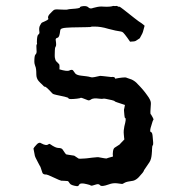

<svg xmlns="http://www.w3.org/2000/svg" viewBox="-20 -637 640 658"><path d="M294.9 -608.4C290 -607.4 286.1 -608.4 282.2 -612.3C278.3 -616.2 270.5 -617.2 259.8 -615.2C255.9 -614.3 253.9 -613.3 253.9 -611.3C253.9 -609.4 244.1 -607.4 225.6 -606.4C217.8 -605.5 213.9 -605.5 211.9 -604.5C210 -603.5 199.2 -603.5 182.6 -604.5C171.9 -605.5 166 -604.5 163.1 -601.6C161.1 -599.6 156.2 -595.7 149.4 -587.9C144.5 -582 143.6 -577.1 145.5 -573.2C147.5 -570.3 139.6 -566.4 124 -559.6C121.1 -557.6 120.1 -554.7 117.2 -549.8C114.3 -544.9 113.3 -538.1 115.2 -526.4C115.2 -522.5 114.3 -520.5 111.3 -518.6C108.4 -516.6 106.4 -507.8 106.4 -492.2C107.4 -487.3 107.4 -485.4 105.5 -484.4C104.5 -483.4 104.5 -475.6 105.5 -459C105.5 -456.1 104.5 -453.1 101.6 -450.2C98.6 -447.3 97.7 -438.5 97.7 -424.8C97.7 -420.9 98.6 -417 100.6 -411.1C103.5 -405.3 104.5 -395.5 104.5 -381.8C104.5 -373 107.4 -365.2 112.3 -359.4C117.2 -353.5 121.1 -350.6 124 -347.7C128.9 -342.8 131.8 -338.9 133.8 -339.8C135.7 -340.8 143.6 -334 156.2 -320.3L161.1 -315.4C164.1 -313.5 177.7 -310.5 201.2 -305.7C210 -303.7 214.8 -301.8 214.8 -299.8C215.8 -296.9 225.6 -296.9 243.2 -298.8C252 -299.8 255.9 -300.8 256.8 -301.8C257.8 -302.7 265.6 -299.8 280.3 -293.9C283.2 -292 288.1 -293 293 -296.9C297.9 -299.8 306.6 -300.8 320.3 -298.8C328.1 -297.9 332 -297.9 334 -298.8C335.9 -299.8 345.7 -297.9 363.3 -293.9C370.1 -292 373 -291 373 -290C372.1 -289.1 383.8 -285.2 408.2 -277.3L405.3 -262.7C404.3 -261.7 405.3 -255.9 406.2 -243.2C407.2 -236.3 407.2 -232.4 409.2 -232.4C412.1 -231.4 411.1 -222.7 406.2 -204.1C404.3 -195.3 403.3 -185.5 404.3 -176.8C405.3 -168 405.3 -162.1 406.2 -159.2C395.5 -148.4 390.6 -142.6 389.6 -141.6L373 -130.9C370.1 -128.9 368.2 -125 367.2 -118.2C366.2 -111.3 366.2 -105.5 367.2 -100.6C353.5 -96.7 345.7 -94.7 344.7 -93.8C343.8 -93.8 335 -94.7 320.3 -97.7C318.4 -98.6 310.5 -98.6 295.9 -96.7C281.2 -94.7 272.5 -93.8 269.5 -93.8C256.8 -92.8 250 -92.8 249 -93.8L234.4 -103.5C216.8 -106.4 207 -107.4 206.1 -108.4C205.1 -109.4 201.2 -114.3 194.3 -125C192.4 -127.9 187.5 -129.9 180.7 -129.9C173.8 -129.9 165 -133.8 152.3 -142.6C150.4 -144.5 148.4 -144.5 144.5 -141.6C140.6 -138.7 132.8 -139.6 122.1 -145.5C117.2 -149.4 111.3 -148.4 105.5 -141.6C98.6 -134.8 95.7 -129.9 94.7 -127.9L99.6 -102.5C99.6 -101.6 102.5 -94.7 109.4 -82C114.3 -73.2 116.2 -68.4 117.2 -67.4C118.2 -67.4 120.1 -60.5 125 -45.9C126 -42 129.9 -39.1 134.8 -39.1C139.6 -40 150.4 -35.2 167 -27.3C178.7 -21.5 186.5 -18.6 190.4 -17.6C194.3 -17.6 200.2 -17.6 210.9 -16.6C213.9 -16.6 215.8 -13.7 218.8 -8.8C221.7 -3.9 229.5 -1 243.2 1H245.1C248 1 250 -1 252 -4.9C253.9 -8.8 262.7 -9.8 277.3 -5.9C285.2 -3.9 290 -2.9 291 -1C293 0 298.8 -1 309.6 -4.9C315.4 -6.8 320.3 -5.9 323.2 -2C326.2 2 335.9 1 352.5 -4.9C362.3 -8.8 372.1 -9.8 380.9 -8.8C389.6 -7.8 394.5 -6.8 396.5 -6.8C399.4 -5.9 402.3 -7.8 407.2 -10.7C412.1 -13.7 421.9 -15.6 436.5 -17.6C443.4 -19.5 449.2 -23.4 455.1 -29.3C460.9 -36.1 465.8 -41 468.8 -44.9C472.7 -49.8 473.6 -52.7 473.6 -53.7C474.6 -54.7 480.5 -63.5 492.2 -81.1C497.1 -88.9 499 -97.7 500 -108.4C501 -118.2 501 -123 501 -125C501 -132.8 502 -137.7 503.9 -139.6C505.9 -141.6 504.9 -152.3 502.9 -171.9C502 -178.7 501 -183.6 497.1 -184.6C493.2 -185.5 494.1 -193.4 499 -208C502 -218.8 503.9 -224.6 505.9 -226.6C506.8 -228.5 503.9 -234.4 498 -244.1L496.1 -246.1C495.1 -247.1 495.1 -258.8 497.1 -281.2C498 -289.1 493.2 -298.8 484.4 -310.5C475.6 -323.2 464.8 -335.9 452.1 -348.6C446.3 -355.5 439.5 -360.4 431.6 -364.3C423.8 -367.2 418 -369.1 415 -370.1C412.1 -372.1 406.2 -372.1 398.4 -371.1C390.6 -370.1 381.8 -369.1 374 -367.2C375 -366.2 375 -367.2 374 -370.1C372.1 -373 368.2 -374 361.3 -373C336.9 -376 324.2 -377 323.2 -377C322.3 -377 317.4 -376 304.7 -373C300.8 -372.1 294.9 -371.1 289.1 -373C283.2 -375 272.5 -376 256.8 -377.9C249 -378.9 242.2 -380.9 238.3 -384.8C235.4 -388.7 233.4 -391.6 230.5 -395.5C228.5 -398.4 223.6 -398.4 217.8 -395.5C211.9 -392.6 200.2 -394.5 183.6 -399.4C184.6 -410.2 183.6 -416 182.6 -417L172.9 -426.8C170.9 -428.7 168.9 -433.6 168 -439.5C167 -446.3 168 -454.1 168 -464.8C168 -470.7 168.9 -474.6 170.9 -477.5C172.9 -480.5 172.9 -487.3 170.9 -500C169.9 -503.9 172.9 -506.8 177.7 -507.8C182.6 -509.8 184.6 -517.6 186.5 -533.2C187.5 -539.1 194.3 -541 207 -542L225.6 -543C269.5 -543.9 292 -543.9 292 -544.9C292 -545.9 296.9 -545.9 304.7 -545.9C317.4 -545.9 333 -543.9 351.6 -538.1C370.1 -533.2 383.8 -530.3 392.6 -529.3C394.5 -529.3 396.5 -528.3 399.4 -527.3C402.3 -526.4 411.1 -515.6 425.8 -494.1C437.5 -495.1 442.4 -495.1 442.4 -496.1C443.4 -495.1 448.2 -499 459 -505.9C466.8 -519.5 469.7 -526.4 469.7 -527.3L475.6 -548.8C472.7 -551.8 469.7 -553.7 464.8 -557.6C460 -560.5 451.2 -566.4 440.4 -575.2C408.2 -600.6 391.6 -614.3 388.7 -614.3C385.7 -613.3 384.8 -614.3 381.8 -616.2C379.9 -617.2 377 -616.2 374 -616.2C371.1 -616.2 369.1 -617.2 366.2 -616.2C360.4 -614.3 349.6 -613.3 334 -614.3C326.2 -615.2 317.4 -614.3 309.6 -612.3C301.8 -610.4 296.9 -609.4 294.9 -608.4Z"/></svg>

Font: Hermetico
Style: Regular
Weight: 400
Version: Version 1.0